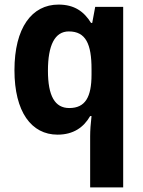

<svg xmlns="http://www.w3.org/2000/svg" viewBox="-20 -577 624 837"><path d="M373 17V240H517V-547H395L382 -477H377C346 -527 304 -557 235 -557C119 -557 43 -456 43 -271C43 -89 117 10 231 10C300 10 345 -22 373 -71H379C375 -38 373 -7 373 17ZM282 -106C219 -106 189 -159 189 -269C189 -380 219 -440 280 -440C354 -440 379 -385 379 -276V-252C379 -154 352 -106 282 -106Z"/></svg>

Font: Noto Sans Thai Looped SemiCondensed
Style: Bold
Weight: 700
Width: 4
Designer: Sasikarn Vongin, Ben Mitchell
Foundry: The Fontpad Ltd
Version: Version 1.001